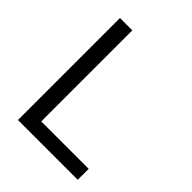

<svg xmlns="http://www.w3.org/2000/svg" viewBox="-203 -848 968 968"><g transform="rotate(45 281.0 -363.5)"><path d="M88.1 -727.3H176.1V-78.1H514.2V0H88.1Z"/></g></svg>

Font: Fast_Sans
Style: Regular
Weight: 400
Designer: Rasmus Andersson
Foundry: rsms
Version: Version 3.018;git-588b23468